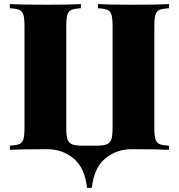

<svg xmlns="http://www.w3.org/2000/svg" viewBox="-20 -728 869 933"><path d="M730 -602V-106Q730 -68 735.5 -51Q741 -34 755 -28Q769 -22 801 -20V0Q744 -3 623 -3H619Q546 -3 491.5 42Q437 87 426 185H403Q392 87 337.5 42Q283 -3 210 -3H206Q85 -3 28 0V-20Q60 -22 74 -28Q88 -34 93.5 -51Q99 -68 99 -106V-602Q99 -640 93.5 -657Q88 -674 74 -680Q60 -686 28 -688V-708Q85 -705 206 -705Q314 -705 373 -708V-688Q341 -686 327 -680Q313 -674 307.5 -657Q302 -640 302 -602V-106Q302 -68 308 -50.5Q314 -33 331 -26.5Q348 -20 383 -20H446Q481 -20 498 -26.5Q515 -33 521 -50.5Q527 -68 527 -106V-602Q527 -640 521.5 -657Q516 -674 502 -680Q488 -686 456 -688V-708Q514 -705 623 -705Q744 -705 801 -708V-688Q769 -686 755 -680Q741 -674 735.5 -657Q730 -640 730 -602Z"/></svg>

Font: Playfair Display SC Black
Style: Regular
Weight: 900
Designer: Claus Eggers Sørensen
Foundry: Claus Eggers Sørensen
Version: Version 1.200; ttfautohint (v1.6)